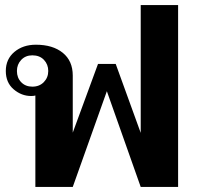

<svg xmlns="http://www.w3.org/2000/svg" viewBox="-20 -740 782 760"><path d="M120 -362Q115 -360 103 -360Q65 -360 34 -386.5Q3 -413 3 -459Q3 -506 37 -534.5Q71 -563 122 -563Q189 -563 228.5 -531Q268 -499 268 -441V-215L368 -487H438L537 -214V-720H685V0H537L403 -379L268 0H120ZM171 -459Q171 -485 154 -503Q137 -521 108 -521Q81 -521 64 -503Q47 -485 47 -459Q47 -432 64 -414.5Q81 -397 108 -397Q136 -397 153.5 -415Q171 -433 171 -459Z"/></svg>

Font: Taviraj SemiBold
Style: Regular
Weight: 600
Designer: Katatrad Team
Foundry: CadsonDemak
Version: Version 1.001